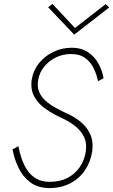

<svg xmlns="http://www.w3.org/2000/svg" viewBox="-20 -953 578 981"><path d="M74 -206 44 -190Q53 -141 74.5 -96Q96 -51 134 -22Q172 7 231 8Q293 8 340 -17Q387 -42 415 -84.5Q443 -127 451 -179Q458 -231 440.5 -268.5Q423 -306 389.5 -332.5Q356 -359 316 -376Q288 -389 260.5 -404.5Q233 -420 211.5 -439.5Q190 -459 179.5 -485Q169 -511 175 -544Q181 -582 206 -612.5Q231 -643 266.5 -660Q302 -677 343 -677Q388 -677 416 -656Q444 -635 459 -603.5Q474 -572 481 -538L509 -553Q503 -591 484 -626.5Q465 -662 431 -685.5Q397 -709 345 -709Q297 -709 253 -688Q209 -667 179.5 -630.5Q150 -594 142 -546Q135 -495 156 -458Q177 -421 214 -396Q251 -371 289 -353Q326 -337 358 -313.5Q390 -290 407.5 -257Q425 -224 418 -177Q411 -133 387 -98.5Q363 -64 325 -44Q287 -24 234 -24Q194 -24 166 -40Q138 -56 120 -82.5Q102 -109 91 -141Q80 -173 74 -206ZM363 -810 248 -933 226 -916 359 -776 538 -915 520 -932Z"/></svg>

Font: Jost ExtraLight
Style: Italic
Weight: 250
Italic angle: -5°
Version: Version 3.710